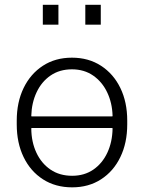

<svg xmlns="http://www.w3.org/2000/svg" viewBox="-20 -782 617 812"><path d="M285.2 10.3Q214.4 10.3 161.6 -23.7Q108.9 -57.6 79.8 -117.7Q50.8 -177.7 50.8 -255.9V-272Q50.8 -349.6 79.8 -409.7Q108.9 -469.7 161.4 -503.9Q213.9 -538.1 284.2 -538.1Q354.5 -538.1 407.2 -503.9Q460 -469.7 489 -409.9Q518.1 -350.1 518.1 -272V-255.9Q518.1 -177.7 489 -117.7Q460 -57.6 407.5 -23.7Q355 10.3 285.2 10.3ZM113.3 -289.6H455.1L456.1 -292Q454.6 -346.7 433.3 -391.4Q412.1 -436 374 -462.4Q335.9 -488.8 284.2 -488.8Q231.9 -488.8 193.8 -462.6Q155.8 -436.5 134.8 -391.8Q113.8 -347.2 112.3 -292ZM285.2 -38.6Q336.9 -38.6 375 -64.9Q413.1 -91.3 434.1 -136.5Q455.1 -181.6 456.1 -238.3L455.1 -240.7H113.3L112.3 -238.3Q112.8 -181.6 133.8 -136.5Q154.8 -91.3 193.4 -64.9Q231.9 -38.6 285.2 -38.6ZM340.8 -677.7V-761.7H406.2V-677.7ZM161.1 -677.7V-761.7H227.1V-677.7Z"/></svg>

Font: Roboto Slab Light
Style: Regular
Weight: 300
Designer: Google
Version: Version 2.000; ttfautohint (v1.8.1.43-b0c9)